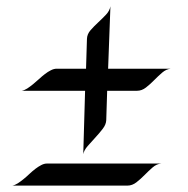

<svg xmlns="http://www.w3.org/2000/svg" viewBox="-20 -516 595 607"><path d="M315.9 -136.2Q315.4 -122.6 304.9 -108.9Q294.4 -95.2 281.7 -81.5Q269 -67.9 257.3 -54.4Q245.6 -41 243.2 -28.8L249 -229H48.8Q57.1 -230.5 66.2 -236.3Q75.2 -242.2 84.5 -249.8Q93.8 -257.3 103.3 -266.1Q112.8 -274.9 122.1 -282Q131.3 -289.1 140.9 -293.9Q150.4 -298.8 159.2 -298.8H252L254.9 -393.1Q255.4 -408.2 266.4 -420.7Q277.3 -433.1 290.5 -445.3Q303.7 -457.5 315.2 -469.7Q326.7 -481.9 329.1 -496.1L321.8 -298.8H520Q505.4 -297.4 492.7 -286.4Q480 -275.4 467.3 -262.5Q454.6 -249.5 441.4 -239.3Q428.2 -229 413.1 -229H318.8ZM382.8 70.8H19Q27.3 69.3 36.4 63.5Q45.4 57.6 54.7 50Q64 42.5 73.2 33.7Q82.5 24.9 91.8 17.8Q101.1 10.7 110.4 5.9Q119.6 1 128.9 1H490.2Q475.6 2 462.6 13.2Q449.7 24.4 437.3 37.1Q424.8 49.8 411.4 60.3Q397.9 70.8 382.8 70.8Z"/></svg>

Font: Quintessential
Style: Regular
Weight: 400
Designer: Astigmatic (AOETI)
Foundry: Astigmatic (AOETI)
Version: Version 1.000